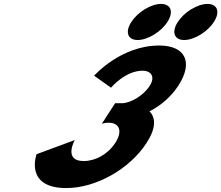

<svg xmlns="http://www.w3.org/2000/svg" viewBox="-20 -959 1128 979"><path d="M801.2 -939C750.2 -939 682.6 -898 649.6 -847C616.6 -796 631 -755 682 -755C733 -755 800.6 -796 833.6 -847C866.6 -898 852.2 -939 801.2 -939ZM1038.2 -939C987.2 -939 919.6 -898 886.6 -847C853.6 -796 868 -755 919 -755C970 -755 1037.6 -796 1070.6 -847C1103.6 -898 1089.2 -939 1038.2 -939ZM546 -511.8C546 -511.8 618.3 -598.5 706.7 -598.5C751.8 -598.5 772.5 -566.2 743.3 -521.2C710.3 -470.2 644.4 -432.8 601.9 -432.8H567.1L499.3 -328.2C499.3 -328.2 516.2 -333.3 533.2 -333.3C589.3 -333.3 606.9 -290.8 567.8 -230.5C529.2 -171 465.3 -137.8 406.6 -137.8C301.2 -137.8 361.2 -244.9 361.2 -244.9L166.5 -172.7C166.5 -172.7 102.4 -0.1 318.3 -0.1C468.7 -0.1 640.6 -96.2 727.6 -230.5C775.5 -304.4 775.3 -358 742.4 -391.1C799.9 -420.9 852.3 -465.1 889.8 -522.9C966.9 -641.9 925 -726.9 791.6 -726.9C595.2 -726.9 459.9 -573 459.9 -573Z"/></svg>

Font: Hussar
Style: BdWodka
Weight: 700
Foundry: Cannot Into Space Fonts
Version: Version 2.00